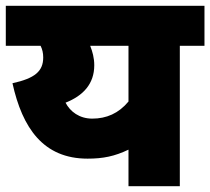

<svg xmlns="http://www.w3.org/2000/svg" viewBox="-20 -642 725 662"><path d="M685 -622H0V-484H120C126 -472 129 -459 129 -444C129 -396 100 -372 23 -355C57 -201 129 -95 282 -95C335 -95 375 -103 423 -126V0H600V-484H685ZM206 -288C267 -312 305 -353 305 -417C305 -442 299 -464 291 -484H423V-292C389 -251 347 -233 298 -233C254 -233 222 -257 206 -288Z"/></svg>

Font: Noto Sans Black
Style: Italic
Weight: 900
Italic angle: -12°
Designer: Monotype Design Team
Foundry: Monotype Imaging Inc.
Version: Version 2.013